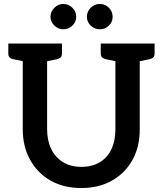

<svg xmlns="http://www.w3.org/2000/svg" viewBox="-20 -941 822 970"><path d="M391 9Q301 9 235 -29Q169 -67 132 -134Q95 -201 95 -287V-721H218V-288Q218 -232 238.5 -189Q259 -146 298 -122Q337 -98 391 -98Q446 -98 484.5 -121.5Q523 -145 543 -187.5Q563 -230 563 -287V-721H686V-287Q686 -199 649 -132.5Q612 -66 545.5 -28.5Q479 9 391 9ZM122 -721 110 -629 46 -642Q34 -645 28 -651.5Q22 -658 22 -670V-721ZM293 -721V-670Q293 -658 286.5 -651.5Q280 -645 268 -642L205 -629L193 -721ZM590 -721 578 -629 514 -642Q502 -645 495.5 -651.5Q489 -658 489 -670V-721ZM761 -721V-670Q761 -658 754.5 -651.5Q748 -645 736 -642L673 -629L660 -721ZM365 -856Q365 -830 345.5 -811.5Q326 -793 299 -793Q274 -793 254.5 -812Q235 -831 235 -856Q235 -882 254.5 -901.5Q274 -921 299 -921Q326 -921 345.5 -902Q365 -883 365 -856ZM549 -856Q549 -830 530 -811.5Q511 -793 484 -793Q458 -793 438.5 -811.5Q419 -830 419 -856Q419 -883 438.5 -902Q458 -921 484 -921Q511 -921 530 -902Q549 -883 549 -856Z"/></svg>

Font: Aleo SemiBold
Style: Regular
Weight: 600
Designer: Alessio Laiso
Foundry: Alessio Laiso
Version: Version 2.001;gftools[0.9.29]